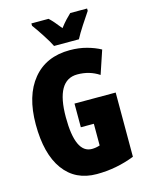

<svg xmlns="http://www.w3.org/2000/svg" viewBox="-136 -1016 866 1112"><g transform="rotate(-15 297.0 -460.5)"><path d="M396 -931Q383 -919 366 -901Q349 -883 330 -858Q292 -907 266 -931H163V-917Q182 -892 213 -844.5Q244 -797 256 -771H405Q420 -800 448.5 -844Q477 -888 497 -917V-931ZM284 -276H362V-146Q338 -138 314 -138Q215 -138 215 -354Q215 -577 343 -577Q416 -577 473 -539L520 -679Q486 -698 439 -711Q392 -724 337 -724Q195 -724 115.5 -627.5Q36 -531 36 -359Q36 -182 106 -86Q176 10 304 10Q422 10 531 -33V-418H284Z"/></g></svg>

Font: Noto Sans Display Condensed Black
Style: Regular
Weight: 900
Width: 3
Designer: Monotype Design team
Foundry: Monotype Imaging Inc.
Version: 1.000